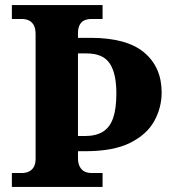

<svg xmlns="http://www.w3.org/2000/svg" viewBox="-20 -734 683 754"><path d="M26.6 0V-54.6H66.8Q80.6 -54.6 92.6 -59.9Q104.6 -65.2 112.2 -77.3Q119.8 -89.4 119.8 -110.8V-599.6Q119.8 -622.8 112.2 -635.8Q104.6 -648.8 92.6 -654.1Q80.6 -659.4 66.8 -659.4H26.6V-714H382.8V-659.4H338.6Q323.4 -659.4 311.7 -654.3Q300 -649.2 293.1 -636.6Q286.2 -624 286.2 -602.4V-585.4H337.4Q478.8 -585 546.8 -527.3Q614.8 -469.6 614.8 -371Q614.8 -311 585.6 -258.3Q556.4 -205.6 490.8 -172.9Q425.2 -140.2 315.4 -140.2H286.2V-111.6Q286.6 -91.2 293.9 -78.3Q301.2 -65.4 312.9 -60Q324.6 -54.6 338.6 -54.6H382.8V0ZM312.6 -199.8Q356.8 -199.8 384.2 -216.8Q411.6 -233.8 424.3 -270.7Q437 -307.6 437 -367Q437 -446.4 410.6 -485.3Q384.2 -524.2 320.4 -524.2H286.2V-199.8Z"/></svg>

Font: Noto Serif Hentaigana ExtraLight
Style: Regular
Weight: 200
Designer: Kazuhiro Yamada
Foundry: nipponia
Version: Version 1.000